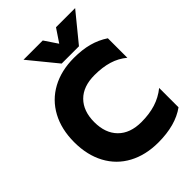

<svg xmlns="http://www.w3.org/2000/svg" viewBox="-267 -1039 1170 1170"><g transform="rotate(-45 318.5 -454.0)"><path d="M162 -923H328L385 -838L442 -923H607L459 -742H310ZM25 -349Q25 -460 69.5 -542.5Q114 -625 196 -669.5Q278 -714 387 -714Q458 -714 514 -699Q570 -684 618 -652V-484Q576 -519 523 -535Q470 -551 402 -551Q304 -551 251 -497.5Q198 -444 198 -349Q198 -254 251.5 -200Q305 -146 402 -146Q470 -146 524.5 -163Q579 -180 625 -217V-50Q535 15 387 15Q278 15 196 -29Q114 -73 69.5 -155.5Q25 -238 25 -349Z"/></g></svg>

Font: Readiness
Style: Bold
Weight: 700
Designer: Katatrad Team
Foundry: CadsonDemak
Version: Version 1.00;January 16, 2020;FontCreator 12.0.0.2550 64-bit